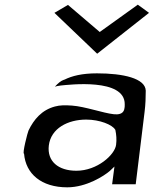

<svg xmlns="http://www.w3.org/2000/svg" viewBox="-20 -799 659 822"><path d="M256 -458H255C240 -453 229 -443 215 -428C221 -430 231 -432 241 -433C273 -436 516 -466 514 -352C514 -345 514 -338 512 -331C507 -310 485 -308 467 -310C421 -315 344 -343 288 -347C258 -349 237 -349 215 -343C159 -328 125 -288 102 -240C99 -235 74 -139 83 -141C90 -55 157 3 268 3C351 3 427 -47 450 -67L470 -86L460 -10H561L599 -320C603 -352 604 -382 604 -411C602 -464 507 -485 395 -485C331 -485 288 -474 256 -458ZM307 -68C229 -68 181 -109 189 -176C198 -250 271 -287 349 -287C407 -287 461 -265 473 -244L474 -243V-242C478 -223 480 -201 477 -179C472 -137 397 -68 307 -68ZM213 -744 396 -569 618 -744 570 -779 407 -662 271 -778Z"/></svg>

Font: Bluebird
Style: LiExtObl
Weight: 300
Designer: Jasper
Foundry: Cannot Into Space Fonts
Version: Version 0.98